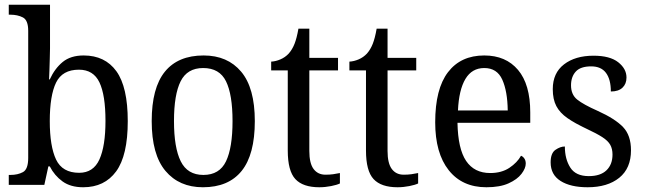

<svg xmlns="http://www.w3.org/2000/svg" viewBox="-20 -780 2721 810"><path d="M331 10Q278 10 244 -14.5Q210 -39 190 -78H184L167 0H17V-42H24Q55 -42 77 -54Q99 -66 99 -114V-650Q99 -695 76.5 -706.5Q54 -718 24 -718H17V-760H191V-576Q191 -558 190 -532Q189 -506 188.5 -482Q188 -458 187 -445H190Q211 -491 244.5 -518.5Q278 -546 333 -546Q423 -546 471 -479.5Q519 -413 519 -269Q519 -124 470 -57Q421 10 331 10ZM314 -51Q374 -51 399.5 -107.5Q425 -164 425 -270Q425 -379 399.5 -432.5Q374 -486 313 -486Q243 -486 216.5 -431.5Q190 -377 190 -269Q190 -163 216.5 -107Q243 -51 314 -51Z M836 10Q736 10 678 -59Q620 -128 620 -269Q620 -409 675.5 -477.5Q731 -546 839 -546Q940 -546 997.5 -477.5Q1055 -409 1055 -269Q1055 -128 999.5 -59Q944 10 836 10ZM838 -42Q906 -42 933.5 -99.5Q961 -157 961 -269Q961 -381 933.5 -437Q906 -493 837 -493Q770 -493 742 -437Q714 -381 714 -269Q714 -157 742.5 -99.5Q771 -42 838 -42Z M1327 10Q1258 10 1226 -24.5Q1194 -59 1194 -145V-483H1124V-520Q1143 -521 1163 -529.5Q1183 -538 1198 -554Q1213 -571 1222.5 -595Q1232 -619 1239 -659H1285V-536H1406V-483H1285V-143Q1285 -91 1303 -67Q1321 -43 1353 -43Q1371 -43 1385.5 -45Q1400 -47 1414 -50V-6Q1402 0 1377 5Q1352 10 1327 10Z M1657 10Q1588 10 1556 -24.5Q1524 -59 1524 -145V-483H1454V-520Q1473 -521 1493 -529.5Q1513 -538 1528 -554Q1543 -571 1552.5 -595Q1562 -619 1569 -659H1615V-536H1736V-483H1615V-143Q1615 -91 1633 -67Q1651 -43 1683 -43Q1701 -43 1715.5 -45Q1730 -47 1744 -50V-6Q1732 0 1707 5Q1682 10 1657 10Z M2032 10Q1930 10 1873 -62Q1816 -134 1816 -264Q1816 -405 1870 -475.5Q1924 -546 2023 -546Q2114 -546 2165.5 -485Q2217 -424 2217 -306V-262H1910Q1912 -152 1946.5 -101Q1981 -50 2048 -50Q2096 -50 2129 -72Q2162 -94 2178 -123Q2186 -120 2192 -111.5Q2198 -103 2198 -90Q2198 -70 2180 -46.5Q2162 -23 2125.5 -6.5Q2089 10 2032 10ZM2122 -314Q2121 -395 2099 -444Q2077 -493 2023 -493Q1971 -493 1943.5 -447Q1916 -401 1912 -314Z M2459 10Q2387 10 2345 -16.5Q2303 -43 2303 -95Q2303 -134 2323.5 -148Q2344 -162 2363 -162Q2363 -109 2386 -73Q2409 -37 2464 -37Q2513 -37 2538.5 -61.5Q2564 -86 2564 -128Q2564 -152 2554.5 -169Q2545 -186 2521 -201.5Q2497 -217 2454 -237Q2405 -260 2373.5 -282Q2342 -304 2327 -332.5Q2312 -361 2312 -404Q2312 -472 2359.5 -508.5Q2407 -545 2484 -545Q2553 -545 2588 -517.5Q2623 -490 2623 -453Q2623 -426 2606 -410Q2589 -394 2557 -394Q2557 -445 2536.5 -472.5Q2516 -500 2474 -500Q2429 -500 2409 -478Q2389 -456 2389 -420Q2389 -381 2415 -360Q2441 -339 2502 -312Q2575 -279 2608.5 -244Q2642 -209 2642 -146Q2642 -70 2592.5 -30Q2543 10 2459 10Z"/></svg>

Font: Noto Serif Myanmar SemCond
Style: Regular
Weight: 400
Width: 4
Designer: Ben Mitchell and the Monotype Design Team
Foundry: Monotype Imaging Inc.
Version: Version 2.106; ttfautohint (v1.8.4.7-5d5b)